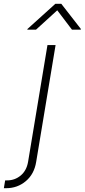

<svg xmlns="http://www.w3.org/2000/svg" viewBox="-111 -782 444 1006"><path d="M137.7 -545.9H180.2L78.6 65.9Q68.4 129.9 24.4 167Q-19.5 204.1 -79.1 204.1H-90.8L-84 163.1H-73.2Q-33.2 163.1 -2.4 137.5Q28.3 111.8 36.1 65.9ZM77.6 -626.5H32.2L32.7 -629.9L179.2 -762.2H210L313 -629.9L312 -626.5H266.1L189 -728Z"/></svg>

Font: Inter Extra Light
Style: Italic
Weight: 200
Italic angle: -9.39999°
Designer: Rasmus Andersson
Foundry: rsms
Version: Version 4.000;git-3c8e0fc